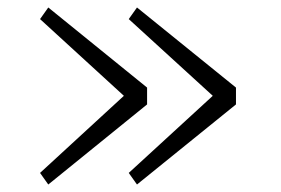

<svg xmlns="http://www.w3.org/2000/svg" viewBox="-20 -550 750 513"><path d="M610.5 -316V-271L346 -57L324 -88L548.5 -294L324 -499L346 -530ZM373 -316V-271L109 -57L87 -88L311 -294L87 -499L109 -530Z"/></svg>

Font: League Mono UltraLight
Style: Regular
Weight: 200
Width: 6
Designer: Tyler Finck
Foundry: The League of Moveable Type / Tyler Finck
Version: Version 2.210